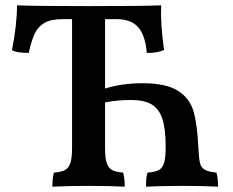

<svg xmlns="http://www.w3.org/2000/svg" viewBox="-20 -699 878 722"><path d="M800 3Q746 0 663 0Q589 0 529 3Q529 -12 530 -26Q531 -40 535 -50Q564 -52 578 -60Q592 -68 597.5 -88Q603 -108 603 -148Q603 -214 590.5 -252Q578 -290 550 -306.5Q522 -323 472 -323Q423 -323 375 -314V-143Q375 -106 381 -87Q387 -68 401 -60Q415 -52 443 -50Q449 -29 449 3Q395 0 312 0Q237 0 177 3Q177 -32 183 -50Q211 -52 225 -60Q239 -68 245 -87Q251 -106 251 -143V-627H214Q171 -627 146.5 -612.5Q122 -598 110 -571.5Q98 -545 88 -500Q45 -500 25 -510Q44 -607 44 -679Q107 -676 315 -676Q523 -676 586 -679Q583 -608 597 -511Q569 -499 532 -500Q527 -564 500.5 -595.5Q474 -627 419 -627H375V-366Q438 -386 516 -386Q605 -386 649.5 -357.5Q694 -329 708 -279.5Q722 -230 726 -143Q728 -103 732 -86Q736 -69 749.5 -61Q763 -53 794 -50Q800 -29 800 3Z"/></svg>

Font: Vollkorn SC SemiBold
Style: Regular
Weight: 600
Designer: Friedrich Althausen
Foundry: Friedrich Althausen
Version: Version 4.015